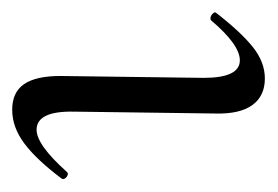

<svg xmlns="http://www.w3.org/2000/svg" viewBox="-90 -346 444 307"><g transform="rotate(-90 131.5 -193.0)"><path d="M103 -70 106 -297Q107 -356 77 -356Q53 -356 10 -308Q8 -306 7 -306Q3 -306 0 -309.5Q-3 -313 -1 -316Q29 -356 55 -375.5Q81 -395 109 -395Q137 -395 150 -376Q163 -357 163 -318L160 -89Q160 -31 188 -31Q213 -31 252 -77Q253 -78 255 -78Q259 -78 262.5 -74.5Q266 -71 264 -69Q233 -29 209 -10Q185 9 159 9Q131 9 116.5 -11Q102 -31 103 -70Z"/></g></svg>

Font: Cormorant Upright
Style: Regular
Weight: 400
Designer: Christian Thalmann (Catharsis Fonts)
Foundry: Catharsis Fonts
Version: Version 3.302